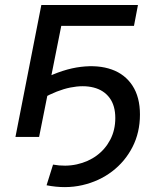

<svg xmlns="http://www.w3.org/2000/svg" viewBox="-20 -550 645 771"><path d="M42 0 146 -530H534L518 -446H202L232 -476L137 0ZM167 194 193 111Q243 120 288.5 110Q334 100 368.5 74.5Q403 49 423 10.5Q443 -28 443 -76Q443 -126 420 -157Q397 -188 356 -198.5Q315 -209 262.5 -198.5Q210 -188 149 -154L154 -233Q234 -273 304.5 -281.5Q375 -290 428.5 -271Q482 -252 512 -206Q542 -160 542 -90Q542 -18 512 40.5Q482 99 430 138.5Q378 178 310.5 193.5Q243 209 167 194Z"/></svg>

Font: MOST Montserrat Medium
Style: Italic
Weight: 500
Italic angle: -11.3°
Designer: Julieta Ulanovsky
Foundry: Julieta Ulanovsky
Version: Version 8.000;March 11, 2024;FontCreator 15.0.0.2926 64-bit